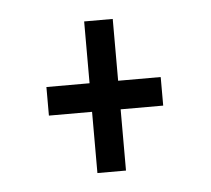

<svg xmlns="http://www.w3.org/2000/svg" viewBox="-32 -510 360 328"><g transform="rotate(-5 147.5 -346.0)"><path d="M49 -321V-370H123V-321ZM123 -216V-321H172V-216ZM123 -321V-476H172V-370L124 -321ZM124 -321 172 -370H245V-321Z"/></g></svg>

Font: Foldit Light
Style: Regular
Weight: 300
Version: Version 1.003